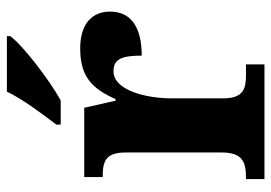

<svg xmlns="http://www.w3.org/2000/svg" viewBox="-138 -668 806 571"><g transform="rotate(-90 265.5 -383.0)"><path d="M180 -619V-606H252C317 -642 418 -721 443 -756V-766H278C257 -721 209 -657 180 -619ZM18 0H359V-55H326C287 -55 258 -63 258 -122V-276C258 -350 281 -449 339 -449C377 -449 385 -420 385 -365C467 -365 516 -395 516 -459C516 -511 482 -548 406 -548C324 -548 287 -514 256 -443H251L230 -536H24V-481H27C71 -481 97 -472 97 -413V-127C97 -64 67 -55 22 -55H18Z"/></g></svg>

Font: Noto Serif Hentaigana Bold
Style: Regular
Weight: 700
Designer: Kazuhiro Yamada
Foundry: nipponia
Version: Version 1.000